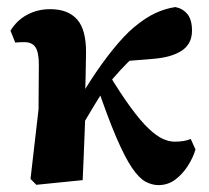

<svg xmlns="http://www.w3.org/2000/svg" viewBox="-20 -520 603 555"><path d="M85 14.2 68.2 -2.8 91.4 -203.8 92.3 -333.2Q92.3 -368.2 82.7 -383.2Q73.1 -398.2 50.3 -398.2Q44.6 -398.2 37.1 -397.9Q29.5 -397.6 24.1 -397L10.3 -431.3Q28.8 -461.6 58.8 -477.5Q88.7 -493.5 125.1 -493.5Q176.6 -493.5 203 -463.7Q229.3 -433.9 228.7 -367.1Q228.4 -332 227.4 -293.2Q226.4 -254.4 225.1 -216.4L227.3 -212.8Q226.3 -178.4 224.8 -139.6Q223.3 -100.9 221.8 -64.6Q220.3 -28.3 219 0.7ZM195.9 -116.5 150 -155.3H165.6L182.1 -185.2Q208.2 -235.2 240.6 -285.3Q272.9 -335.5 306.2 -376.7Q339.5 -418 367.5 -441.4Q400.3 -468.7 428.8 -481.9Q457.2 -495.2 486.8 -499.6Q508 -495.6 521.5 -479.5Q535 -463.3 535 -431.3Q535 -392.9 505.1 -373.4Q475.3 -353.9 421.7 -349.8L319.3 -341.5L415.4 -396.4Q392 -379 370 -359Q348 -339.1 328.1 -317.3Q308.2 -295.5 289 -272.3L280.6 -260.8Q266.3 -238 252.1 -214.9Q238 -191.7 224 -167.8Q210.1 -143.8 195.9 -116.5ZM437.9 15.1Q419.8 15.1 401 5.3Q382.2 -4.6 361.8 -34.5Q341.4 -64.4 316.1 -123.1Q290.9 -181.8 257.8 -279.2L291.8 -310.1Q329.1 -248.4 358 -209.2Q386.8 -169.9 409.4 -148.6Q431.9 -127.2 450.2 -118.8Q468.4 -110.5 484.9 -110.5Q499.5 -110.5 510.9 -112.5Q522.3 -114.5 531.4 -118.2L545.1 -87.9Q538.1 -64 522.7 -40.1Q507.4 -16.2 486.2 -0.5Q464.9 15.1 437.9 15.1Z"/></svg>

Font: Source Serif 4 Variable
Style: Regular
Weight: 400
Designer: Frank Grießhammer
Foundry: Adobe
Version: Version 4.005;hotconv 1.1.0;makeotfexe 2.6.0